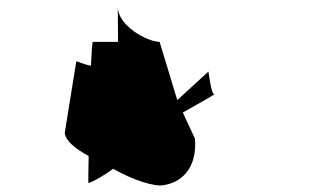

<svg xmlns="http://www.w3.org/2000/svg" viewBox="-20 -578 959 587"><path d="M178 -172C180 -148 209 -124 251 -101C250 -55 250 -22 250 -19C250 -16 288 -34 326 -62C385 -28 453 -6 481 -12C543 -22 583 -73 576 -154L539 -234C598 -267 638 -290 635 -290C625 -290 617 -366 617 -359L522 -272L468 -450C432 -450 340 -498 340 -558L341 -450H264C262 -450 260 -421 258 -377C227 -383 213 -394 213 -389Z"/></svg>

Font: Ampere
Style: SuCnd
Weight: 400
Version: Version 1